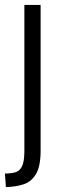

<svg xmlns="http://www.w3.org/2000/svg" viewBox="-20 -748 262 780"><path d="M0 -43Q26 -43 43.5 -48.5Q61 -54 70 -73.5Q79 -93 79 -136V-728H145V-136Q145 -73 126.5 -41.5Q108 -10 76.5 0.5Q45 11 4 12Z"/></svg>

Font: Murecho Light
Style: Regular
Weight: 300
Designer: Neil Summerour
Foundry: Positype
Version: Version 1.010; ttfautohint (v1.8.3)